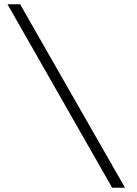

<svg xmlns="http://www.w3.org/2000/svg" viewBox="-20 -706 640 897"><path d="M504 171 15 -686H74L564 171Z"/></svg>

Font: Chivo Medium Thin
Style: Regular
Weight: 250
Version: Version 2.002